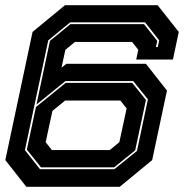

<svg xmlns="http://www.w3.org/2000/svg" viewBox="-28 -720 708 740"><path d="M73.5 0 -7.5 -103 97.5 -597 222.5 -700H579.5L661 -597L638.5 -490.5H497L505 -528L481 -558.5H261L224 -528L209 -459L227.5 -474H534.5L615.5 -371L558.5 -103L433.5 0ZM126 -68H413L500 -138.5L542 -337L485.5 -407.5H224L112.5 -317L164.5 -562.5L243.5 -627H527L578 -562.5L573 -538.5H580L585.5 -564.5L531 -634H242.5L158 -564.5L68 -141.5ZM130 -75 75.5 -143.5 110.5 -307.5 225 -400.5H481.5L534.5 -335L493 -140.5L412 -75ZM172 -141.5H395L432 -172L460 -302L436 -332.5H223L174 -292.5L148 -172Z"/></svg>

Font: Tourney Expanded ExtraBold
Style: Italic
Weight: 800
Width: 7
Italic angle: -12°
Designer: Tyler Finck
Foundry: Etcetera Type Co
Version: Version 1.010; ttfautohint (v1.8.3)